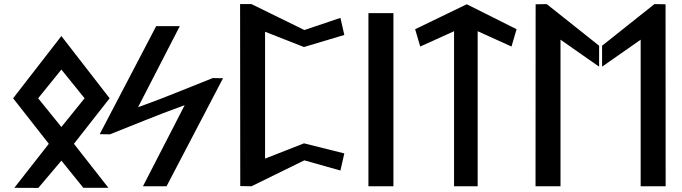

<svg xmlns="http://www.w3.org/2000/svg" viewBox="-20 -924 3330 937"><path d="M392.8 -444.4 279.5 -304.2 166.2 -444.4 279.5 -584.5ZM44 -444.4 218.2 -222.2 49.9 -7.4 167 -6.9 279.6 -140 386.7 -7.5H509L340.8 -222.2L515 -444.4L279.5 -748.1Z M466.6 -269.2 516.5 -268.4C632.9 -314 747.3 -362.7 863.8 -404.3L881.2 -410.5L677.6 -15H792.8L1068.4 -542.2L1018.5 -543C902.1 -497.4 787.7 -448.7 671.2 -407.1L653.8 -400.9L857.4 -796.4H742.2Z M1465.4 -777.4 1207.2 -904H1151.7L1152.5 -15.9L1207.3 -15L1465.2 -141.5L1641.3 -91.8L1660.3 -175.3L1463.5 -224.5L1273.6 -150V-769L1463.4 -694.5L1660.3 -753.4L1641.4 -836.8Z M1900 -15V-860H1778V-15Z M2311.1 -771.7 2476.2 -696.9 2501 -781.5 2257.9 -903.2 2006 -781.4 2030.8 -696.9 2195.9 -771.7V-15H2311.1Z M2648.2 -904 2594 -903.1 2593.5 -15H2715.4V-730.3L2903.7 -598.7L2903.8 -700.8ZM2918.3 -598.7 3106.6 -730.3V-15H3228.5L3228 -903.1L3173.8 -904L2918.2 -700.8Z"/></svg>

Font: Stormning
Style: Light
Weight: 400
Designer: Robert Jablonski, Mew Too
Foundry: Cannot Into Space Fonts
Version: Version 0.90